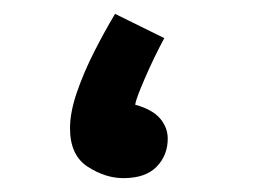

<svg xmlns="http://www.w3.org/2000/svg" viewBox="-20 -253 367 277"><path d="M158 4Q132 4 106.5 -12.5Q81 -29 81 -68Q81 -91 91 -120Q101 -149 116 -178.5Q131 -208 146 -233L217 -198Q202 -170 189 -140Q176 -110 175 -102Q200 -95 211 -82Q222 -69 222 -53Q222 -29 206 -12.5Q190 4 158 4Z"/></svg>

Font: Noto Sans Arabic Med
Style: Regular
Weight: 500
Designer: Monotype Design Team, Nadine Chahine, Nizar Qandah and Khaled Hosny
Foundry: Monotype Imaging Inc.
Version: Version 2.012; ttfautohint (v1.8.4.7-5d5b)